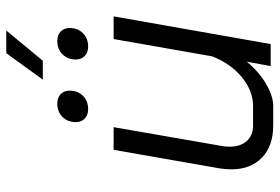

<svg xmlns="http://www.w3.org/2000/svg" viewBox="-159 -721 888 610"><g transform="rotate(-90 285.0 -416.0)"><path d="M52 -125Q52 -143 55 -162L114 -499H186L127 -160Q124 -145 124 -131Q124 -96 142 -76Q160 -56 191 -56H253Q301 -56 344.5 -91.5Q388 -127 411 -186L466 -499H538L450 0H380L394 -76Q363 -38 324 -15Q285 8 253 8H191Q126 8 89 -28Q52 -64 52 -125ZM421 -840H493L397 -724H337ZM202 -619Q202 -645 218.5 -661.5Q235 -678 261 -678Q280 -678 291 -667Q302 -656 302 -639Q302 -613 285.5 -596.5Q269 -580 243 -580Q224 -580 213 -591Q202 -602 202 -619ZM401 -619Q401 -645 417.5 -661.5Q434 -678 460 -678Q479 -678 490 -667Q501 -656 501 -639Q501 -613 484.5 -596.5Q468 -580 442 -580Q423 -580 412 -591Q401 -602 401 -619Z"/></g></svg>

Font: Bai Jamjuree
Style: Italic
Weight: 400
Italic angle: -10°
Version: Version 1.000; ttfautohint (v1.6)